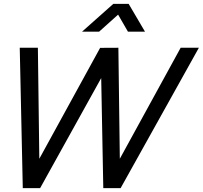

<svg xmlns="http://www.w3.org/2000/svg" viewBox="-20 -965 1040 985"><path d="M400.9 -802.5H488.4L585.9 -890L636.4 -802.5H723.9L640.1 -945H561.1ZM96.9 0H185.9L499.2 -564.5L509.9 0H598.9L1000.3 -720H906.8L594.7 -150.5L587.3 -720L493.7 -719.5L181.7 -150.5L174.3 -720H81.3Z"/></svg>

Font: Manrope
Style: MediumItalic
Weight: 500
Italic angle: -15°
Designer: Mikhail Sharanda
Foundry: Mikhail Sharanda
Version: Version 4.502;hotconv 1.0.109;makeotfexe 2.5.65596